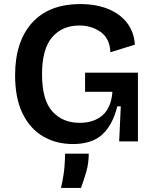

<svg xmlns="http://www.w3.org/2000/svg" viewBox="-20 -693 755 941"><path d="M337 13Q256 13 192 -24Q128 -61 91 -136Q54 -211 54 -324Q54 -488 136.5 -580.5Q219 -673 374 -673Q451 -673 510 -649Q569 -625 603 -580.5Q637 -536 641 -474L521 -437Q518 -505 473 -536.5Q428 -568 369 -568Q285 -568 235.5 -510.5Q186 -453 186 -329Q186 -203 236.5 -147Q287 -91 370 -91Q440 -91 482.5 -128Q525 -165 531 -243H397V-337H656V0H564L572 -172H555Q532 -80 481 -33.5Q430 13 337 13ZM279 228Q293 165 296 124.5Q299 84 299 60H415Q415 107 402.5 150Q390 193 377 228Z"/></svg>

Font: Bricolage Grotesque 12pt SemiBold
Style: Regular
Weight: 600
Designer: Mathieu Triay
Foundry: Atelier Triay
Version: Version 1.001; ttfautohint (v1.8.4.7-5d5b);gftools[0.9.33.de